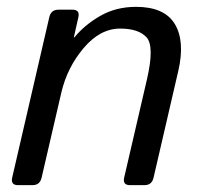

<svg xmlns="http://www.w3.org/2000/svg" viewBox="-20 -541 591 561"><path d="M32.7 0Q10.7 0 15.6 -22L124 -490.7Q128.9 -512.7 150.9 -512.7H191.9Q213.9 -512.7 209 -490.7L195.8 -432.1H197.8Q226.6 -467.8 272.7 -494.4Q318.8 -521 377.4 -521Q460.4 -521 490.7 -470.9Q521 -420.9 501 -334L428.7 -22Q423.8 0 401.9 0H359.9Q337.9 0 342.8 -22L409.7 -310.5Q431.6 -406.2 408.2 -431.9Q384.8 -457.5 331.1 -457.5Q272.5 -457.5 224.4 -400.6Q176.3 -343.8 159.2 -270.5L101.6 -22Q96.7 0 74.7 0Z"/></svg>

Font: Istok
Style: Italic
Weight: 500
Italic angle: -13°
Designer: Andrey V. Panov
Foundry: Andrey V. Panov
Version: Version 1.0.3